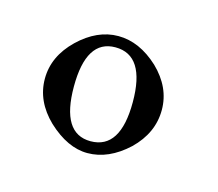

<svg xmlns="http://www.w3.org/2000/svg" viewBox="-43 -796 311 274"><g transform="rotate(15 112.5 -658.5)"><path d="M103.5 -728.5Q60.5 -728.5 60.5 -659.2Q60.5 -589.8 103.5 -589.8Q147.5 -589.8 147.5 -659.2Q147.5 -728.5 103.5 -728.5ZM163.1 -718.8Q190.4 -692.4 190.4 -659.2Q190.4 -625 163.1 -598.6Q134.8 -572.3 103.5 -572.3Q74.2 -572.3 44.9 -599.6Q17.6 -626 17.6 -659.2Q17.6 -692.4 44.9 -718.8Q72.3 -745.1 103.5 -745.1Q134.8 -745.1 163.1 -718.8Z"/></g></svg>

Font: FoglihtenNo07
Style: Regular
Weight: 500
Designer: gluk (gluksza@wp.pl)
Foundry: gluk (gluksza@wp.pl)
Version: Version 0.871